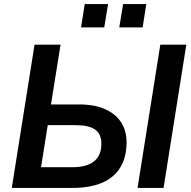

<svg xmlns="http://www.w3.org/2000/svg" viewBox="-20 -925 941 945"><path d="M38 0 150 -705H278L231 -411H368Q447 -411 499 -387Q551 -363 577 -321.5Q603 -280 603 -225Q603 -152 572.5 -101.5Q542 -51 482.5 -25.5Q423 0 334 0ZM182 -102H336Q407 -102 443 -131Q479 -160 479 -218Q479 -265 448.5 -287Q418 -309 351 -309H215ZM657 0 769 -705H897L785 0ZM567 -790 586 -905H700L682 -790ZM379 -790 397 -905H512L493 -790Z"/></svg>

Font: Nunito Sans 12pt
Style: Bold Italic
Weight: 700
Italic angle: -9°
Designer: Vernon Adams
Foundry: Vernon Adams
Version: Version 3.101;gftools[0.9.27]